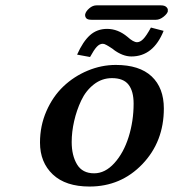

<svg xmlns="http://www.w3.org/2000/svg" viewBox="-20 -680 641 710"><path d="M408.2 -439.9Q495.6 -439.9 540.8 -397.5Q585.9 -355 585.9 -278.8Q585.9 -156.2 506.6 -73.2Q427.2 9.8 311 9.8Q222.7 9.8 175.3 -34.9Q127.9 -79.6 127.9 -152.8Q127.9 -214.8 151.6 -269Q175.3 -323.2 214.4 -360.4Q253.4 -397.5 304.2 -418.7Q355 -439.9 408.2 -439.9ZM394 -391.1Q356.9 -391.1 327.1 -367.9Q297.4 -344.7 280.3 -308.3Q263.2 -272 254.2 -232.2Q245.1 -192.4 245.1 -154.8Q245.1 -105 264.9 -72Q284.7 -39.1 328.1 -39.1Q368.7 -39.1 402.8 -76.7Q437 -114.3 455.6 -173.3Q474.1 -232.4 474.1 -296.9Q474.1 -342.8 455.3 -366.9Q436.5 -391.1 394 -391.1ZM486.8 -523.9Q498 -523.9 509.5 -535.4Q521 -546.9 538.1 -578.1L585 -565.9Q546.9 -471.2 465.8 -471.2Q433.6 -471.2 398.9 -497.1H399.9Q397.9 -498.5 391.1 -502.9Q384.3 -507.3 381.6 -509Q378.9 -510.7 374 -513.4Q369.1 -516.1 366 -517.1Q362.8 -518.1 359.9 -518.1Q348.1 -518.1 337.6 -506.6Q327.1 -495.1 313 -469.2L265.1 -478Q286.6 -526.4 312.7 -549.8Q338.9 -573.2 376 -573.2Q416 -573.2 451.2 -543.9Q473.1 -523.9 486.8 -523.9ZM557.1 -606.9H317.9Q303.7 -606.9 298.8 -612.8Q293.9 -618.7 294.9 -627Q297.4 -638.2 310.1 -649.2Q322.8 -660.2 336.9 -660.2H575.2Q589.4 -660.2 595.9 -653.3Q602.5 -646.5 600.1 -639.2L601.1 -640.1Q599.6 -629.9 585.2 -618.4Q570.8 -606.9 557.1 -606.9Z"/></svg>

Font: Linear Smooth
Style: Bold Italic
Weight: 700
Designer: Philipp H. Poll, Flanker
Foundry: Philipp H. Poll, reworked by Flanker
Version: Version 1.061 | FøM Fix